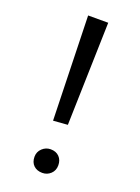

<svg xmlns="http://www.w3.org/2000/svg" viewBox="-136 -760 604 826"><g transform="rotate(20 166.0 -347.0)"><path d="M199 -227 133 -222 120 -699H212ZM166 -103Q191 -103 205.5 -88Q220 -73 220 -49Q220 -25 204 -10Q188 5 166 5Q141 5 126 -9.5Q111 -24 111 -49Q111 -72 127.5 -87.5Q144 -103 166 -103Z"/></g></svg>

Font: Bitter Pro
Style: Regular
Weight: 400
Designer: Sol Matas, and Bitter project Authors
Foundry: Sol Matas
Version: Version 1.010